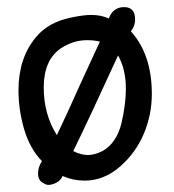

<svg xmlns="http://www.w3.org/2000/svg" viewBox="-20 -505 490 540"><path d="M236 -463Q215 -463 182 -456Q115 -443 80 -399Q32 -341 32 -251Q32 -196 48 -141Q65 -85 98 -52Q87 -35 87 -17Q87 4 104 11Q109 15 117 15Q124 15 131 12Q149 6 156 -10Q186 3 218 3Q272 3 317 -36Q362 -75 385 -130Q407 -183 407 -241Q407 -352 348 -417Q360 -432 360 -450Q360 -485 329 -485Q298 -485 286 -453Q265 -463 236 -463ZM261 -388 207 -271 170 -189 161 -170 140 -125Q103 -183 103 -259Q103 -336 151 -369Q186 -392 225 -392Q245 -392 261 -388ZM227 -69Q208 -69 186 -80Q232 -174 312 -349Q334 -311 334 -255Q334 -211 321 -156Q307 -102 268 -80Q246 -69 227 -69Z"/></svg>

Font: Patrick Hand SC
Style: Regular
Weight: 400
Designer: Patrick Wagesreiter
Foundry: Patrick Wagesreiter
Version: Version 2.001; ttfautohint (v1.8.2)